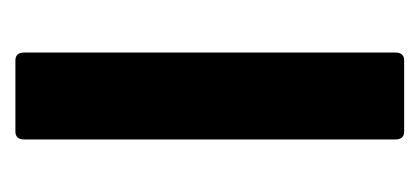

<svg xmlns="http://www.w3.org/2000/svg" viewBox="-164 -368 532 243"><g transform="rotate(-90 101.5 -246.0)"><path d="M57 0Q47 0 47 -11V-481Q47 -492 57 -492H147Q157 -492 157 -481V-11Q157 0 147 0Z"/></g></svg>

Font: Sofia Sans Condensed
Style: Bold
Weight: 700
Designer: Botio Nikoltchev, Ani Petrova
Foundry: lettersoup
Version: Version 4.101; ttfautohint (v1.8.4.7-5d5b)